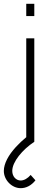

<svg xmlns="http://www.w3.org/2000/svg" viewBox="-57 -740 279 1002"><path d="M122 -656V-720H80V-656ZM51 242C79 242 106.5 228.5 128 201L103 173C87.5 191 68.5 202 51 202C27 202 7 181.5 7 152C7 104.5 60 41 122 0V-540H80V-24C60 -7.5 42 9.5 26 27C-12.5 69 -37 113.5 -37 152C-37 199.5 4.5 242 51 242Z"/></svg>

Font: Vela Sans ExtLt
Style: Regular
Weight: 200
Designer: Principal design: Mikhail Sharanda - project Manrope.
Design modification: Ravid Balaliev
Foundry: Mikhail Sharanda
Version: Version 1.001